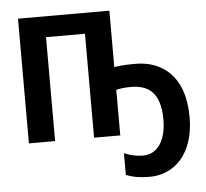

<svg xmlns="http://www.w3.org/2000/svg" viewBox="-62 -780 1172 1095"><g transform="rotate(-5 524.5 -232.0)"><path d="M604 -714H81V0H231V-595H454V0H604V-261C629 -267 658 -270 687 -270C771 -270 857 -240 857 -69C857 47 809 126 724 126C686 126 652 118 616 103V227C654 243 697 250 752 250C891 250 1007 142 1007 -69C1007 -312 871 -399 727 -399C687 -399 643 -398 604 -391Z"/></g></svg>

Font: Noto Sans Display
Style: Bold
Weight: 700
Designer: Monotype Design Team
Foundry: Monotype Imaging Inc.
Version: Version 1.900